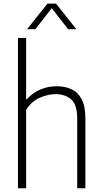

<svg xmlns="http://www.w3.org/2000/svg" viewBox="-20 -1012 550 1032"><path d="M76.5 0V-808H120.5V-478.5H124Q156 -514 197.5 -531.2Q239 -548.5 284.5 -548.5Q329 -548.5 364 -532.5Q399 -516.5 419 -478.5Q439 -440.5 439 -375V0H395V-375Q395 -449.5 362.8 -477.8Q330.5 -506 277.5 -506Q240 -506 195.5 -487.5Q151 -469 120.5 -421.5V0ZM125.5 -855 235 -992.5H281L390.5 -855H346L258 -968L170 -855Z"/></svg>

Font: Encode Sans SemiCondensed SemiCondensed ExtraLight
Style: Regular
Weight: 200
Width: 4
Designer: Multiple Designers
Foundry: Impallari Type
Version: Version 3.000; ttfautohint (v1.8.3) -l 8 -r 50 -G 200 -x 14 